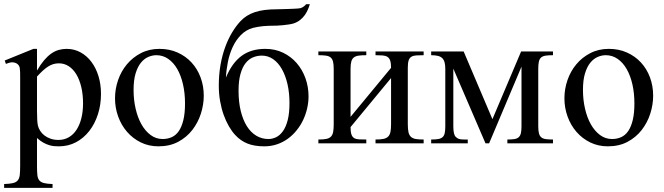

<svg xmlns="http://www.w3.org/2000/svg" viewBox="-24 -698 3235 935"><path d="M380.4 -194.3Q380.4 -238.3 371.8 -274.2Q363.3 -310.1 347.9 -335.7Q332.5 -361.3 310.8 -375.5Q289.1 -389.6 262.7 -389.6Q248 -389.6 235.4 -385.7Q222.7 -381.8 210 -373.8Q197.3 -365.7 184.3 -353.8Q171.4 -341.8 156.2 -325.2V-157.7Q156.2 -105.5 160.6 -86.4Q163.6 -73.7 171.6 -61Q179.7 -48.3 192.1 -38.6Q204.6 -28.8 221.9 -22.7Q239.3 -16.6 260.7 -16.6Q289.1 -16.6 311.5 -29.8Q334 -43 349.1 -66.7Q364.3 -90.3 372.3 -122.8Q380.4 -155.3 380.4 -194.3ZM467.8 -240.7Q467.8 -188 452.9 -141.6Q438 -95.2 410.9 -60.3Q383.8 -25.4 346.2 -5.4Q308.6 14.6 262.7 14.6Q252 14.6 239.7 13.7Q227.5 12.7 214.4 8.5Q201.2 4.4 186.5 -3.7Q171.9 -11.7 156.2 -25.9V111.8Q156.2 138.2 158 154.5Q159.7 170.9 167.2 180.2Q174.8 189.5 189.9 193.4Q205.1 197.3 231.9 198.2V216.8H-3.9V198.2Q23.4 197.3 39.1 193.6Q54.7 189.9 62.5 180.4Q70.3 170.9 72.3 154.1Q74.2 137.2 74.2 109.4V-315.9Q74.2 -334 74 -346.2Q73.7 -358.4 72.3 -366.5Q70.8 -374.5 67.4 -379.4Q64 -384.3 57.6 -388.7Q50.3 -393.6 38.3 -394.5Q26.4 -395.5 4.9 -386.7L-1 -403.3L138.7 -460H156.2V-354.5Q173.3 -383.8 190.4 -404.1Q207.5 -424.3 225.1 -436.8Q242.7 -449.2 261.2 -454.6Q279.8 -460 300.3 -460Q337.4 -460 368.2 -443.1Q398.9 -426.3 421.1 -396.7Q443.4 -367.2 455.6 -327.1Q467.8 -287.1 467.8 -240.7Z M877 -194.3Q877 -244.1 867.2 -287.1Q857.4 -330.1 839.4 -361.6Q821.3 -393.1 795.4 -411.1Q769.5 -429.2 737.3 -429.2Q718.3 -429.2 698.5 -420.9Q678.7 -412.6 662.6 -393.1Q646.5 -373.5 636.5 -341.1Q626.5 -308.6 626.5 -259.8Q626.5 -211.9 636.5 -168.5Q646.5 -125 665 -92.3Q683.6 -59.6 709.7 -40.3Q735.8 -21 768.1 -21Q792 -21 812.3 -30Q832.5 -39.1 846.7 -59.6Q860.8 -80.1 868.9 -113.3Q877 -146.5 877 -194.3ZM968.3 -231.9Q968.3 -188.5 954.3 -144.8Q940.4 -101.1 912.8 -65.4Q885.3 -29.8 844 -7.6Q802.7 14.6 747.6 14.6Q700.7 14.6 661.9 -4.4Q623 -23.4 595 -55.7Q566.9 -87.9 551.5 -130.4Q536.1 -172.9 536.1 -219.2Q536.1 -264.6 551 -307.9Q565.9 -351.1 594 -384.8Q622.1 -418.5 662.1 -439.2Q702.1 -460 752.4 -460Q800.8 -460 840.3 -442.4Q879.9 -424.8 908.4 -394Q937 -363.3 952.6 -321.5Q968.3 -279.8 968.3 -231.9Z M1385.7 -196.3Q1385.7 -246.1 1376 -288.3Q1366.2 -330.6 1348.6 -361.6Q1331.1 -392.6 1306.2 -409.9Q1281.2 -427.2 1251 -427.2Q1228.5 -427.2 1208 -418.7Q1187.5 -410.2 1171.9 -390.4Q1156.2 -370.6 1147 -337.6Q1137.7 -304.7 1137.7 -256.3Q1137.7 -201.2 1148.4 -157.5Q1159.2 -113.8 1178.2 -83.5Q1197.3 -53.2 1224.1 -37.1Q1251 -21 1283.2 -21Q1302.2 -21 1320.6 -29.8Q1338.9 -38.6 1353.5 -58.8Q1368.2 -79.1 1377 -112.8Q1385.7 -146.5 1385.7 -196.3ZM1484.9 -677.7Q1481 -664.6 1475.1 -650.9Q1469.2 -637.2 1460.2 -624.5Q1451.2 -611.8 1438 -601.1Q1424.8 -590.3 1406.2 -584Q1397.5 -581.1 1382.8 -578.9Q1368.2 -576.7 1353.3 -575.2Q1338.4 -573.7 1325.2 -573.2Q1312 -572.8 1306.2 -572.8Q1295.4 -572.8 1282.7 -572.3Q1270 -571.8 1256.8 -570.6Q1243.7 -569.3 1231 -567.1Q1218.3 -564.9 1207 -562Q1173.3 -552.2 1149.2 -527.6Q1125 -502.9 1109.4 -469.5Q1093.8 -436 1085.9 -397.2Q1078.1 -358.4 1076.2 -320.3Q1106 -391.6 1152.3 -425.8Q1198.7 -460 1267.6 -460Q1315.9 -460 1354.7 -441.2Q1393.6 -422.4 1421.1 -390.4Q1448.7 -358.4 1463.6 -316.7Q1478.5 -274.9 1478.5 -229Q1478.5 -200.2 1471.9 -170.9Q1465.3 -141.6 1452.6 -114.5Q1439.9 -87.4 1421.1 -64Q1402.3 -40.5 1378.4 -22.9Q1354.5 -5.4 1325.4 4.6Q1296.4 14.6 1262.7 14.6Q1214.8 14.6 1180.9 1Q1147 -12.7 1121.6 -40.5Q1105.5 -57.6 1090.8 -82.8Q1076.2 -107.9 1065.2 -138.7Q1054.2 -169.4 1047.9 -205.3Q1041.5 -241.2 1041.5 -280.3Q1041.5 -335.4 1050 -383.1Q1058.6 -430.7 1073.2 -470.2Q1087.9 -509.8 1106.9 -541Q1126 -572.3 1147 -594.7Q1160.6 -609.4 1177.7 -620.4Q1194.8 -631.3 1216.6 -638.7Q1238.3 -646 1264.9 -649.4Q1291.5 -652.8 1325.2 -652.8Q1327.1 -652.8 1335.2 -653.1Q1343.3 -653.3 1354.7 -653.6Q1366.2 -653.8 1379.4 -654.3Q1392.6 -654.8 1404.5 -655.3Q1416.5 -655.8 1425.8 -656.5Q1435.1 -657.2 1439 -658.2Q1448.7 -661.1 1456.3 -667.2Q1463.9 -673.3 1466.8 -677.7Z M1804.7 0V-18.6Q1828.1 -18.6 1842.8 -21.5Q1857.4 -24.4 1866 -32.7Q1874.5 -41 1877.4 -55.7Q1880.4 -70.3 1880.4 -93.8V-317.9L1683.1 -79.1Q1683.1 -56.2 1687.3 -43.7Q1691.4 -31.2 1700.7 -25.6Q1710 -20 1724.6 -19.3Q1739.3 -18.6 1759.8 -18.6V0H1526.4V-18.6Q1550.3 -18.6 1564.9 -21.5Q1579.6 -24.4 1587.6 -32.7Q1595.7 -41 1598.4 -55.7Q1601.1 -70.3 1601.1 -93.8V-361.8Q1601.1 -384.8 1597.7 -398.2Q1594.2 -411.6 1585.7 -418.5Q1577.1 -425.3 1562.7 -427.2Q1548.3 -429.2 1526.4 -429.2V-447.3H1759.8V-429.2Q1737.8 -429.2 1723.1 -427.2Q1708.5 -425.3 1699.5 -418.5Q1690.4 -411.6 1686.8 -398.2Q1683.1 -384.8 1683.1 -361.8V-128.9L1880.4 -367.7Q1880.4 -390.1 1876.2 -402.6Q1872.1 -415 1863 -420.9Q1854 -426.8 1839.6 -428Q1825.2 -429.2 1804.7 -429.2V-447.3H2039.1V-429.2Q2017.6 -429.2 2002.9 -428.2Q1988.3 -427.2 1979 -421.4Q1969.7 -415.5 1965.8 -403.1Q1961.9 -390.6 1961.9 -367.7V-93.8Q1961.9 -69.8 1965.1 -54.9Q1968.3 -40 1976.8 -32Q1985.4 -23.9 2000.2 -21.2Q2015.1 -18.6 2039.1 -18.6V0Z M2446.8 0V-18.6Q2467.8 -18.6 2481.2 -20.8Q2494.6 -22.9 2502.2 -30Q2509.8 -37.1 2512.7 -49.8Q2515.6 -62.5 2515.6 -83.5V-373.5L2357.9 0H2340.3L2183.6 -363.8V-83.5Q2183.6 -42 2195.3 -31.7Q2201.7 -24.9 2210.2 -21.7Q2218.8 -18.6 2235.4 -18.6H2253.9V0H2075.7V-18.6Q2097.2 -18.6 2110.6 -21Q2124 -23.4 2131.6 -30.5Q2139.2 -37.6 2141.8 -50.3Q2144.5 -63 2144.5 -83.5V-362.8Q2144.5 -381.8 2140.9 -394.8Q2137.2 -407.7 2129.2 -415.3Q2121.1 -422.9 2107.9 -426Q2094.7 -429.2 2075.7 -429.2V-447.3H2233.9L2374 -117.7L2513.7 -447.3H2668.9V-429.2Q2647 -429.2 2632.8 -427Q2618.7 -424.8 2610.8 -417.7Q2603 -410.6 2600.1 -397.5Q2597.2 -384.3 2597.2 -362.8V-83.5Q2597.2 -61.5 2600.6 -48.6Q2604 -35.6 2612.1 -29.1Q2620.1 -22.5 2634 -20.5Q2647.9 -18.6 2668.9 -18.6V0Z M3065.4 -194.3Q3065.4 -244.1 3055.7 -287.1Q3045.9 -330.1 3027.8 -361.6Q3009.8 -393.1 2983.9 -411.1Q2958 -429.2 2925.8 -429.2Q2906.7 -429.2 2887 -420.9Q2867.2 -412.6 2851.1 -393.1Q2835 -373.5 2825 -341.1Q2814.9 -308.6 2814.9 -259.8Q2814.9 -211.9 2825 -168.5Q2835 -125 2853.5 -92.3Q2872.1 -59.6 2898.2 -40.3Q2924.3 -21 2956.5 -21Q2980.5 -21 3000.7 -30Q3021 -39.1 3035.2 -59.6Q3049.3 -80.1 3057.4 -113.3Q3065.4 -146.5 3065.4 -194.3ZM3156.7 -231.9Q3156.7 -188.5 3142.8 -144.8Q3128.9 -101.1 3101.3 -65.4Q3073.7 -29.8 3032.5 -7.6Q2991.2 14.6 2936 14.6Q2889.2 14.6 2850.3 -4.4Q2811.5 -23.4 2783.4 -55.7Q2755.4 -87.9 2740 -130.4Q2724.6 -172.9 2724.6 -219.2Q2724.6 -264.6 2739.5 -307.9Q2754.4 -351.1 2782.5 -384.8Q2810.5 -418.5 2850.6 -439.2Q2890.6 -460 2940.9 -460Q2989.3 -460 3028.8 -442.4Q3068.4 -424.8 3096.9 -394Q3125.5 -363.3 3141.1 -321.5Q3156.7 -279.8 3156.7 -231.9Z"/></svg>

Font: Doulos SIL Compact
Style: Regular
Weight: 400
Designer: Walt Agee, Victor Gaultney, Peter Martin, Debbi Hosken
Foundry: SIL International
Version: Version 4.110; 2011; Maintenance release ; LnSpcTght